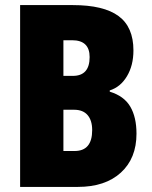

<svg xmlns="http://www.w3.org/2000/svg" viewBox="-20 -734 598 754"><path d="M266 -714Q387 -714 445.5 -671Q504 -628 504 -536Q504 -477 478.5 -434.5Q453 -392 411 -379V-374Q467 -357 491.5 -315.5Q516 -274 516 -209Q516 -112 454.5 -56Q393 0 286 0H59V-714ZM266 -436Q332 -436 332 -510Q332 -576 263 -576H229V-436ZM229 -303V-141H273Q342 -141 342 -223Q342 -261 324 -282Q306 -303 271 -303Z"/></svg>

Font: Noto Sans Gurmukhi ExtraCondensed Black
Style: Regular
Weight: 900
Width: 2
Designer: Jelle Bosma - Monotype Design Team
Foundry: Monotype Imaging Inc.
Version: Version 2.004; ttfautohint (v1.8.4.7-5d5b)